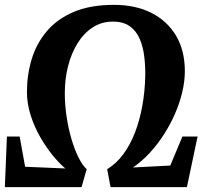

<svg xmlns="http://www.w3.org/2000/svg" viewBox="-22 -771 858 791"><path d="M-2 0 6.5 -208.5H59L81.5 -84L247 -77Q222.5 -97.5 195 -131.2Q167.5 -165 143.2 -207.2Q119 -249.5 104 -297Q89 -344.5 89 -392Q89 -462.5 108.5 -527Q128 -591.5 170.5 -642Q213 -692.5 281.5 -721.8Q350 -751 447.5 -751Q536 -751 601.5 -718Q667 -685 703.2 -624Q739.5 -563 739.5 -477.5Q739.5 -436.5 729 -392Q718.5 -347.5 699.2 -303Q680 -258.5 653.2 -217Q626.5 -175.5 594.2 -140.5Q562 -105.5 525.5 -81L679.5 -89L729.5 -208.5H792L748 0H433.5L419.5 -74Q457.5 -97 486.2 -136Q515 -175 534.5 -226Q554 -277 564.5 -336Q575 -395 576.5 -459Q577 -499.5 572.2 -539Q567.5 -578.5 553.5 -611Q539.5 -643.5 512.8 -662.8Q486 -682 443 -682Q396.5 -682 359.8 -658Q323 -634 297.5 -592.8Q272 -551.5 258.5 -498.8Q245 -446 245 -387.5Q245 -340 252.2 -291.2Q259.5 -242.5 272.2 -199Q285 -155.5 301.2 -122.8Q317.5 -90 335 -74L314 0Z"/></svg>

Font: Merriweather 36pt ExtraBold
Style: Italic
Weight: 800
Italic angle: -7.8°
Version: Version 2.101